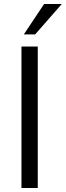

<svg xmlns="http://www.w3.org/2000/svg" viewBox="-20 -946 331 966"><path d="M88 0V-712H170V0ZM157 -773H100L202 -926H291Z"/></svg>

Font: Muli
Style: Regular
Weight: 400
Designer: Vernon Adams
Foundry: Vernon Adams
Version: Version 2.000